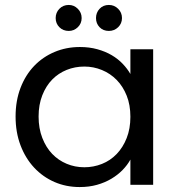

<svg xmlns="http://www.w3.org/2000/svg" viewBox="-20 -747 716 776"><path d="M43 -276Q43 -340 63 -392Q83 -444 118 -480.5Q153 -517 200.5 -537Q248 -557 303 -557Q341 -557 373.5 -548Q406 -539 431.5 -524Q457 -509 476 -489Q495 -469 507 -448V-548H599V0H507V-102Q495 -80 475.5 -60Q456 -40 430 -24.5Q404 -9 372 0Q340 9 302 9Q247 9 200 -11.5Q153 -32 118 -69.5Q83 -107 63 -159.5Q43 -212 43 -276ZM507 -275Q507 -323 492 -360.5Q477 -398 451.5 -424Q426 -450 392 -464Q358 -478 321 -478Q283 -478 249.5 -464.5Q216 -451 191 -425.5Q166 -400 151 -362Q136 -324 136 -276Q136 -228 151 -189.5Q166 -151 191 -125Q216 -99 249.5 -85Q283 -71 321 -71Q358 -71 392 -84.5Q426 -98 451.5 -124.5Q477 -151 492 -189Q507 -227 507 -275ZM258 -622Q235 -622 220 -637Q205 -652 205 -674Q205 -696 220 -711.5Q235 -727 258 -727Q279 -727 294.5 -711.5Q310 -696 310 -674Q310 -652 294.5 -637Q279 -622 258 -622ZM420 -622Q397 -622 382.5 -637Q368 -652 368 -674Q368 -696 382.5 -711.5Q397 -727 420 -727Q442 -727 457.5 -711.5Q473 -696 473 -674Q473 -652 457.5 -637Q442 -622 420 -622Z"/></svg>

Font: Poppins
Style: Regular
Weight: 400
Designer: Ninad Kale (Devanagari), Jonny Pinhorn (Latin)
Foundry: Indian Type Foundry
Version: Version 3.002 2017